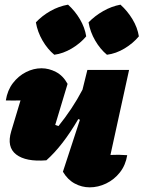

<svg xmlns="http://www.w3.org/2000/svg" viewBox="-20 -795 616 824"><path d="M179 -107Q91 -100 49.5 -132Q8 -164 28 -231L68 -364Q37 -363 5 -364Q12 -408 35.5 -438.5Q59 -469 91.5 -485.5Q124 -502 158 -502Q190 -502 220.5 -486Q251 -470 270 -435L217 -259Q224 -256 231 -254Q260 -290 286 -329Q312 -368 334 -410L355 -495H534L454 -130Q488 -132 526 -129Q519 -86 494.5 -55Q470 -24 435.5 -7.5Q401 9 365 9Q331 9 300.5 -7.5Q270 -24 250 -58L323 -281L316 -284Q249 -169 179 -107ZM272 -775Q302 -748 323 -712.5Q344 -677 350 -639Q325 -609 288 -587Q251 -565 213 -560Q184 -584 162.5 -621Q141 -658 134 -699Q160 -727 196 -747.5Q232 -768 272 -775ZM497 -775Q527 -748 548.5 -712.5Q570 -677 576 -639Q551 -609 514.5 -587Q478 -565 439 -560Q410 -584 388.5 -621Q367 -658 360 -699Q387 -727 423 -747.5Q459 -768 497 -775Z"/></svg>

Font: Piazzolla Black
Style: Italic
Weight: 900
Italic angle: -11.3°
Designer: Juan Pablo del Peral
Foundry: Huerta Tipografica
Version: Version 1.330